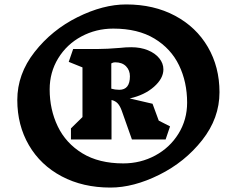

<svg xmlns="http://www.w3.org/2000/svg" viewBox="-20 -826 1068 866"><path d="M970 -410Q970 -293 892 -194Q814 -95 698 -37.5Q582 20 478 20Q354 20 258.5 -30.5Q163 -81 110.5 -171Q58 -261 58 -375Q58 -492 136 -591.5Q214 -691 329.5 -748.5Q445 -806 549 -806Q674 -806 769.5 -755Q865 -704 917.5 -614Q970 -524 970 -410ZM824 -363Q824 -456 787.5 -531.5Q751 -607 676.5 -652Q602 -697 491 -697Q413 -697 347 -661.5Q281 -626 242.5 -563Q204 -500 204 -423Q204 -332 240.5 -256Q277 -180 351.5 -134.5Q426 -89 536 -89Q614 -89 680 -124.5Q746 -160 785 -223Q824 -286 824 -363ZM747 -256 727 -197H575L529 -327Q521 -349 510.5 -360Q500 -371 483 -375V-197H300V-247L352 -298V-522L290 -547L310 -605H421Q461 -605 521 -610Q546 -613 572 -613Q614 -613 647 -599.5Q680 -586 698.5 -563Q717 -540 717 -513Q717 -472 674.5 -434.5Q632 -397 565 -382L668 -358L696 -282ZM499 -545Q490 -545 482 -540V-426Q499 -421 518 -421Q566 -421 566 -482Q566 -509 548.5 -527Q531 -545 499 -545Z"/></svg>

Font: Inknut Antiqua
Style: Bold
Weight: 700
Designer: Claus Eggers Sørensen
Foundry: Claus Eggers Sørensen
Version: Version 1.003; ttfautohint (v1.8.2) -l 8 -r 50 -G 200 -x 14 